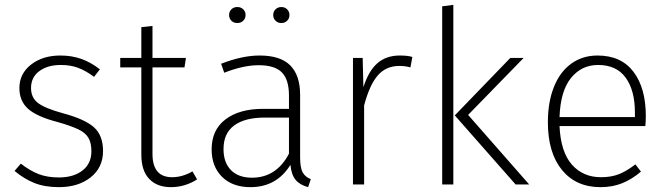

<svg xmlns="http://www.w3.org/2000/svg" viewBox="-20 -761 2744 792"><path d="M392 -475 368 -444Q333 -470 301.5 -481.5Q270 -493 231 -493Q176 -493 142 -467.5Q108 -442 108 -398Q108 -358 137 -336Q166 -314 239 -294Q329 -270 367 -236.5Q405 -203 405 -138Q405 -70 354 -29.5Q303 11 223 11Q164 11 121 -6.5Q78 -24 40 -56L66 -86Q103 -57 139 -43Q175 -29 223 -29Q283 -29 320 -57.5Q357 -86 357 -137Q357 -171 345 -192Q333 -213 303 -227.5Q273 -242 216 -258Q132 -280 96 -312Q60 -344 60 -398Q60 -457 108 -494.5Q156 -532 229 -532Q276 -532 315.5 -518Q355 -504 392 -475Z M793 -21Q743 11 685 11Q628 11 595.5 -23Q563 -57 563 -123V-483H476V-522H563V-649L609 -654V-522H747L741 -483H609V-126Q609 -30 690 -30Q732 -30 774 -54Z M1262 -22 1251 11Q1217 2 1199.5 -19Q1182 -40 1178 -81Q1121 11 1013 11Q939 11 896 -31.5Q853 -74 853 -145Q853 -225 910 -268.5Q967 -312 1065 -312H1172V-367Q1172 -432 1143 -462Q1114 -492 1047 -492Q984 -492 905 -461L892 -498Q979 -532 1051 -532Q1137 -532 1177.5 -491Q1218 -450 1218 -370V-113Q1218 -69 1228.5 -50Q1239 -31 1262 -22ZM1172 -127V-276H1072Q990 -276 946 -243.5Q902 -211 902 -146Q902 -90 933 -59Q964 -28 1019 -28Q1120 -28 1172 -127ZM993 -699Q993 -685 983.5 -675.5Q974 -666 959 -666Q944 -666 934.5 -675.5Q925 -685 925 -699Q925 -713 934.5 -722.5Q944 -732 959 -732Q974 -732 983.5 -722.5Q993 -713 993 -699ZM1174 -699Q1174 -685 1164.5 -675.5Q1155 -666 1141 -666Q1126 -666 1116.5 -675.5Q1107 -685 1107 -699Q1107 -713 1116.5 -722.5Q1126 -732 1141 -732Q1155 -732 1164.5 -722.5Q1174 -713 1174 -699Z M1681 -526 1673 -483Q1652 -489 1627 -489Q1572 -489 1538 -449.5Q1504 -410 1482 -326V0H1436V-522H1476L1479 -401Q1500 -468 1536.5 -500Q1573 -532 1629 -532Q1663 -532 1681 -526Z M1850 0H1804V-735L1850 -741ZM1911 -287 2163 0H2107L1856 -285L2085 -522H2140Z M2642 -241H2288Q2293 -134 2339 -82Q2385 -30 2459 -30Q2501 -30 2533 -42.5Q2565 -55 2601 -83L2624 -53Q2586 -21 2546 -5Q2506 11 2457 11Q2356 11 2298 -60Q2240 -131 2240 -257Q2240 -340 2265 -402.5Q2290 -465 2336.5 -498.5Q2383 -532 2445 -532Q2542 -532 2593 -465Q2644 -398 2644 -282Q2644 -261 2642 -241ZM2599 -297Q2599 -388 2561 -440.5Q2523 -493 2447 -493Q2379 -493 2335.5 -439.5Q2292 -386 2288 -278H2599Z"/></svg>

Font: FiraGO ExtraLight
Style: Regular
Weight: 200
Designer: bBox Type
Foundry: bBox Type GmbH
Version: Version 1.001